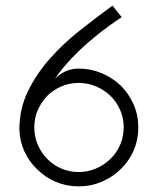

<svg xmlns="http://www.w3.org/2000/svg" viewBox="-20 -655 560 683"><path d="M148 -90Q127 -111 114.5 -140Q102 -169 102 -202Q102 -235 114.5 -263.5Q127 -292 148 -314Q169 -335 198 -347.5Q227 -360 260 -360Q293 -360 322 -347.5Q351 -335 373 -314Q395 -292 407.5 -263.5Q420 -235 420 -202Q420 -169 407.5 -140Q395 -111 373 -90Q351 -68 321.5 -55.5Q292 -43 260 -43Q227 -43 198 -55.5Q169 -68 148 -90ZM410 -54Q439 -82 455.5 -120Q472 -158 472 -202Q472 -245 455.5 -283Q439 -321 410 -350Q381 -378 342 -394.5Q303 -411 260 -411Q234 -411 212.5 -401Q191 -391 175 -374Q190 -397 211.5 -422Q233 -447 262 -475Q291 -503 328.5 -533Q366 -563 413 -594Q405 -604 396.5 -614.5Q388 -625 380 -635Q324 -594 265 -547.5Q206 -501 158 -447Q110 -393 79.5 -330.5Q49 -268 49 -195Q50 -153 67 -116Q84 -79 113 -52Q141 -24 179 -8Q217 8 260 8Q303 8 342 -8.5Q381 -25 410 -54Z"/></svg>

Font: Josefin Slab Thin Medium
Style: Regular
Weight: 500
Version: Version 2.000